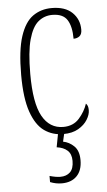

<svg xmlns="http://www.w3.org/2000/svg" viewBox="-54 -579 467 839"><g transform="rotate(-5 179.0 -159.5)"><path d="M208 10Q161 10 125 -15.5Q89 -41 68 -101Q47 -161 47 -263Q47 -371 67 -432Q87 -493 122.5 -518Q158 -543 205 -543Q264 -543 295 -513Q326 -483 326 -438Q326 -418 315.5 -409.5Q305 -401 289 -401Q289 -455 270.5 -484Q252 -513 205 -513Q170 -513 143.5 -491Q117 -469 102 -415Q87 -361 87 -264Q87 -136 119 -78.5Q151 -21 211 -21Q255 -21 281 -50.5Q307 -80 318 -114Q323 -109 325.5 -102.5Q328 -96 328 -84Q328 -65 314.5 -43Q301 -21 274.5 -5.5Q248 10 208 10ZM183 224Q157 224 132 214V187Q160 195 179 195Q206 195 222 179.5Q238 164 238 130Q238 100 221 84.5Q204 69 174 65L188 -9H216L204 43Q231 48 252 68.5Q273 89 273 130Q273 175 249 199.5Q225 224 183 224Z"/></g></svg>

Font: Noto Serif Bengali ExtraCondensed ExtraLight
Style: Regular
Weight: 200
Width: 2
Designer: Juan Bruce, Universal Thirst, Indian Type Foundry and the Monotype Design Team.
Foundry: Monotype Imaging Inc.
Version: Version 2.003; ttfautohint (v1.8.4.7-5d5b)